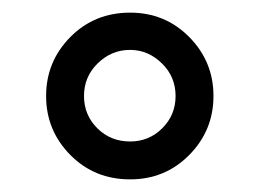

<svg xmlns="http://www.w3.org/2000/svg" viewBox="-20 -737 410 304"><path d="M186 -717Q130 -717 92 -679Q53 -640 53 -585Q53 -530 92 -491Q130 -453 186 -453Q241 -453 279 -491Q318 -530 318 -585Q318 -640 279 -679Q241 -717 186 -717ZM186 -658Q215 -658 237 -636Q258 -615 258 -585Q258 -555 237 -534Q216 -513 186 -513Q155 -513 134 -534Q113 -555 113 -585Q113 -615 134 -636Q156 -658 186 -658Z"/></svg>

Font: Unageo Variable
Style: Regular
Weight: 300
Designer: Richard Sepsi
Foundry: Richard Sepsi
Version: Version 2.200